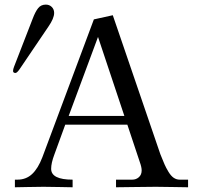

<svg xmlns="http://www.w3.org/2000/svg" viewBox="-20 -791 833 812"><path d="M43 1V-31.2H53.7Q90.3 -31.2 115.7 -54.9Q141.1 -78.6 159.2 -126L377 -709L457 -726.6L658.2 -138.7Q668.9 -111.8 675.5 -96.7Q682.1 -81.5 692.6 -64.2Q703.1 -46.9 714.6 -39.1Q726.1 -31.2 740.2 -31.2H775.4V1Q766.1 1 714.4 0Q662.6 -1 638.7 -1Q614.7 -1 547.4 0Q480 1 470.7 1V-31.2H539.1Q555.7 -31.2 567.4 -41.7Q579.1 -52.2 579.1 -70.3Q579.1 -84 571.3 -105.5L518.6 -263.7H255.9L210 -137.7Q196.3 -101.6 196.3 -77.1Q196.3 -31.2 287.1 -31.2V1Q284.2 1 234.4 0Q184.6 -1 164.1 -1Q143.6 -1 94.7 0Q45.9 1 43 1ZM270.5 -300.8H505.9L394.5 -634.8ZM35.2 -491.2Q35.2 -498 39.6 -509.3L118.2 -711.9Q129.4 -741.7 141.4 -756.6Q153.3 -771.5 173.8 -771.5Q189 -771.5 199 -761.5Q209 -751.5 209 -736.3Q209 -713.4 184.6 -678.2L62 -497.1Q51.3 -482.4 45.4 -482.4Q35.2 -482.4 35.2 -491.2Z"/></svg>

Font: Theano Old Style
Style: Regular
Weight: 400
Designer: Alexey Kryukov
Version: Version 2.00